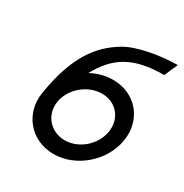

<svg xmlns="http://www.w3.org/2000/svg" viewBox="-143 -698 788 822"><g transform="rotate(30 251.5 -287.0)"><path d="M60 -191C42 -80 121 11 232 11C343 11 447 -80 465 -191C483 -302 407 -392 296 -392C259 -392 221 -382 188 -364C244 -464 313 -519 474 -519L503 -585C416 -584 311 -566 254 -532C161 -477 91 -387 60 -191ZM135 -191C146 -261 214 -317 284 -317C354 -317 401 -261 390 -191C379 -121 314 -64 244 -64C174 -64 124 -121 135 -191Z"/></g></svg>

Font: Charger Pro
Style: Obl
Weight: 400
Designer: Jasper
Foundry: Cannot Into Space Fonts
Version: Version 1.09